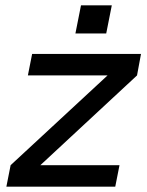

<svg xmlns="http://www.w3.org/2000/svg" viewBox="-20 -703 555 723"><path d="M4 0H414L430 -81H132L496 -419L511 -500H101L85 -419H385L20 -81ZM264 -577H380L401 -683H285Z"/></svg>

Font: Uncut Sans Medium Italic
Style: Regular
Weight: 500
Italic angle: -11°
Designer: Kasper Nordkvist
Foundry: UNCUT.wtf
Version: Version 1.304;Glyphs 3.2 (3246)